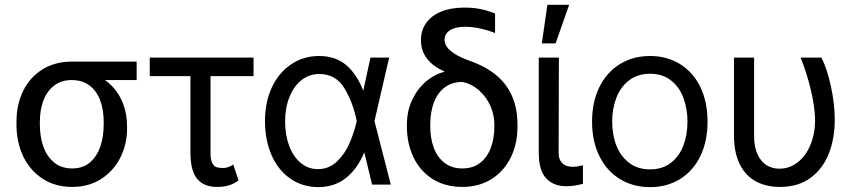

<svg xmlns="http://www.w3.org/2000/svg" viewBox="-20 -771 3574 802"><path d="M76.7 -391.1C58.1 -353 48.8 -310.2 48.8 -262.7V-251C48.8 -201.5 58.3 -157.1 77.1 -117.7C96 -78.3 123 -47.2 158.2 -24.4C193.4 -1.6 234.4 9.8 281.2 9.8C328.1 9.8 368.8 -1.5 403.3 -23.9C437.8 -46.4 464.4 -76.2 482.9 -113.3C501.5 -150.4 510.7 -190.1 510.7 -232.4V-242.2C510.7 -276.7 505.4 -308.3 494.6 -336.9C483.9 -365.6 468.3 -390.5 447.8 -411.6C427.2 -432.8 403 -448.9 375 -460C368.5 -463.2 362 -466.6 355.5 -470.2C349 -473.8 342.9 -477.4 337.4 -481C331.9 -484.5 326.8 -488 322.3 -491.2C313.8 -498.4 306.3 -503.7 299.8 -507.3C293.3 -510.9 286.5 -513 279.3 -513.7C233.1 -513.7 192.4 -502.8 157.2 -481C122.1 -459.1 95.2 -429.2 76.7 -391.1ZM161.1 -158.7C151.4 -186.4 146.5 -217.1 146.5 -251V-262.7C146.5 -295.2 151.4 -324.5 161.1 -350.6C170.9 -376.6 185.7 -397.5 205.6 -413.1C225.4 -428.7 250 -436.5 279.3 -436.5C309.9 -436.5 335.1 -428.7 355 -413.1C374.8 -397.5 389.5 -376.6 398.9 -350.6C408.4 -324.5 413.1 -295.2 413.1 -262.7V-251C413.1 -217.1 408.4 -186.4 398.9 -158.7C389.5 -131 375 -108.9 355.5 -92.3C335.9 -75.7 311.2 -67.4 281.2 -67.4C251.3 -67.4 226.2 -75.7 206.1 -92.3C185.9 -108.9 170.9 -131 161.1 -158.7ZM550.8 -436.5V-513.7H279.3V-436.5Z M1039.1 -453.1V-530.3H605.5V-453.1ZM859.4 -530.3H775.4V-133.8C775.4 -83.7 784.7 -47.2 803.2 -24.4C821.8 -1.6 849.6 9.8 886.7 9.8C904.3 9.8 920.1 7.8 934.1 3.9C948.1 0 962.2 -7.2 976.6 -17.6L954.1 -84C949.5 -80.1 943.4 -76.7 935.5 -73.7C927.7 -70.8 919.9 -69.3 912.1 -69.3C901.7 -69.3 892.9 -70.3 885.7 -72.3C878.6 -74.2 872.4 -79.8 867.2 -88.9C862 -98 859.4 -111.7 859.4 -129.9Z M1191.9 -25.4C1225.4 -2 1264 10.1 1307.6 10.7C1353.8 10.7 1392.9 -2 1424.8 -27.3C1456.7 -52.7 1482.1 -87.9 1501 -132.8H1529.3L1543.9 -263.7L1605.5 -530.3H1527.3L1469.7 -263.7C1463.2 -234.4 1453.6 -204.8 1440.9 -174.8C1428.2 -144.9 1410.6 -119 1388.2 -97.2C1365.7 -75.4 1338.9 -64.5 1307.6 -64.5C1280.9 -64.5 1257.2 -73.1 1236.3 -90.3C1215.5 -107.6 1199.4 -131.3 1188 -161.6C1176.6 -191.9 1170.9 -225.9 1170.9 -263.7C1170.9 -302.1 1177.1 -336.4 1189.5 -366.7C1201.8 -397 1218.8 -420.4 1240.2 -437C1261.7 -453.6 1286.1 -461.9 1313.5 -461.9C1359.7 -461.9 1394.9 -441.9 1418.9 -401.9C1443 -361.8 1460 -316.7 1469.7 -266.6L1534.2 0H1612.3L1543.9 -266.6L1529.3 -392.6H1497.1C1479.5 -438.2 1455.9 -473.6 1426.3 -499C1396.6 -524.4 1358.7 -537.1 1312.5 -537.1C1269.5 -537.1 1230.8 -525.6 1196.3 -502.4C1161.8 -479.3 1134.9 -447.3 1115.7 -406.2C1096.5 -365.2 1086.9 -318.4 1086.9 -265.6C1086.9 -212.2 1096 -164.7 1114.3 -123C1132.5 -81.4 1158.4 -48.8 1191.9 -25.4Z M1760.3 -675.3C1745.6 -654.8 1738.3 -630.9 1738.3 -603.5C1738.3 -573.6 1746.9 -547.5 1764.2 -525.4C1781.4 -503.3 1805 -486 1835 -473.6V-470.7C1807 -463.5 1781.1 -449.5 1757.3 -428.7C1733.6 -407.9 1714.7 -382.2 1700.7 -351.6C1686.7 -321 1679.7 -287.4 1679.7 -251V-242.2C1679.7 -194.7 1689 -151.7 1707.5 -113.3C1726.1 -74.9 1752.8 -44.8 1787.6 -22.9C1822.4 -1.1 1863.6 9.8 1911.1 9.8C1958 9.8 1998.9 -1.3 2033.7 -23.4C2068.5 -45.6 2095.2 -75.7 2113.8 -113.8C2132.3 -151.9 2141.6 -194.7 2141.6 -242.2V-251C2141.6 -316.1 2125.3 -370.8 2092.8 -415C2060.2 -459.3 2009.4 -493.5 1940.4 -517.6C1913.7 -527.3 1892.7 -537.3 1877.4 -547.4C1862.1 -557.5 1851.6 -567.2 1845.7 -576.7C1839.8 -586.1 1836.9 -595.4 1836.9 -604.5C1836.9 -621.4 1844.4 -634.8 1859.4 -644.5C1874.3 -654.3 1895.2 -659.2 1921.9 -659.2C1943.4 -659.2 1965.5 -656.6 1988.3 -651.4C2011.1 -646.2 2030.9 -640 2047.9 -632.8V-714.8C2025.7 -723.3 2004.9 -729.5 1985.4 -733.4C1965.8 -737.3 1944 -739.3 1919.9 -739.3C1882.8 -739.3 1850.6 -733.7 1823.2 -722.7C1795.9 -711.6 1774.9 -695.8 1760.3 -675.3ZM1792 -153.8C1782.2 -180.2 1777.3 -209.6 1777.3 -242.2V-252C1777.3 -285.2 1782.2 -315.1 1792 -341.8C1801.8 -368.5 1816.7 -389.6 1836.9 -405.3C1857.1 -420.9 1881.8 -428.7 1911.1 -428.7C1937.2 -423.5 1960.4 -411.8 1981 -393.6C2001.5 -375.3 2017.3 -353.7 2028.3 -328.6C2039.4 -303.5 2044.9 -278 2044.9 -252V-242.2C2044.9 -209.6 2040 -180.2 2030.3 -153.8C2020.5 -127.4 2005.7 -106.4 1985.8 -90.8C1966 -75.2 1941.1 -67.4 1911.1 -67.4C1881.8 -67.4 1857.1 -75.2 1836.9 -90.8C1816.7 -106.4 1801.8 -127.4 1792 -153.8Z M2314.5 -530.3H2230.5V-131.8C2230.5 -83.7 2240.7 -48.5 2261.2 -26.4C2281.7 -4.2 2309.6 6.8 2344.7 6.8C2359.7 6.8 2372.6 5.9 2383.3 3.9C2394 2 2404.6 -0.3 2415 -2.9V-81.1C2414.4 -81.1 2412.1 -80.4 2408.2 -79.1C2393.9 -75.8 2382.8 -74.2 2375 -74.2C2363.9 -74.2 2353.8 -75.8 2344.7 -79.1C2335.6 -82.4 2328.1 -88.4 2322.3 -97.2C2316.4 -106 2313.5 -117.8 2313.5 -132.8ZM2266.6 -751 2243.2 -589.8H2300.8L2357.4 -751Z M2568.8 -23.4C2605.6 -0.7 2647.8 10.7 2695.3 10.7C2742.8 10.7 2784.8 -0.7 2821.3 -23.4C2857.7 -46.2 2885.9 -78.3 2905.8 -119.6C2925.6 -161 2935.5 -208.7 2935.5 -262.7C2935.5 -317.4 2925.6 -365.4 2905.8 -406.7C2885.9 -448.1 2857.7 -480.1 2821.3 -502.9C2784.8 -525.7 2742.8 -537.1 2695.3 -537.1C2647.8 -537.1 2605.6 -525.7 2568.8 -502.9C2532.1 -480.1 2503.6 -448.1 2483.4 -406.7C2463.2 -365.4 2453.1 -317.4 2453.1 -262.7C2453.1 -208.7 2463.2 -161 2483.4 -119.6C2503.6 -78.3 2532.1 -46.2 2568.8 -23.4ZM2782.2 -90.8C2758.8 -72.6 2729.8 -63.5 2695.3 -63.5C2660.8 -63.5 2631.7 -72.6 2607.9 -90.8C2584.1 -109 2566.4 -133.1 2554.7 -163.1C2543 -193 2537.1 -226.2 2537.1 -262.7C2537.1 -299.2 2543 -332.5 2554.7 -362.8C2566.4 -393.1 2584.1 -417.3 2607.9 -435.5C2631.7 -453.8 2660.8 -462.9 2695.3 -462.9C2729.8 -462.9 2758.8 -453.8 2782.2 -435.5C2805.7 -417.3 2823.1 -393.1 2834.5 -362.8C2845.9 -332.5 2851.6 -299.2 2851.6 -262.7C2851.6 -226.2 2845.9 -193 2834.5 -163.1C2823.1 -133.1 2805.7 -109 2782.2 -90.8Z M3129.9 -530.3H3045.9V-206.1C3045.9 -157.9 3053.9 -117.7 3069.8 -85.4C3085.8 -53.2 3108.1 -29.3 3136.7 -13.7C3165.4 2 3199.2 9.8 3238.3 9.8C3289.7 9.8 3332.5 -3.1 3366.7 -28.8C3400.9 -54.5 3426.1 -88.4 3442.4 -130.4C3458.7 -172.4 3466.8 -218.8 3466.8 -269.5C3466.8 -314.5 3461.4 -361.7 3450.7 -411.1C3439.9 -460.6 3426.8 -500.3 3411.1 -530.3H3324.2C3341.1 -488.6 3355.3 -444 3366.7 -396.5C3378.1 -349 3384.1 -306.6 3384.8 -269.5C3384.8 -232.4 3378.4 -198.2 3365.7 -167C3353 -135.7 3335.3 -111.2 3312.5 -93.3C3289.7 -75.4 3264 -66.4 3235.4 -66.4C3215.8 -66.4 3198.2 -71.1 3182.6 -80.6C3167 -90 3154.3 -105 3144.5 -125.5C3134.8 -146 3129.9 -172.2 3129.9 -204.1Z"/></svg>

Font: Pretendard Variable
Style: Regular
Weight: 400
Designer: Base glyphs from Inter by Rasmus Andersson; Hangeul glyphs from Noto Sans CJK(Source Han Sans) by Jang Soo-young and Kan
Foundry: Kil Hyung-jin
Version: Version 1.309;Glyphs 3.2 (3225)